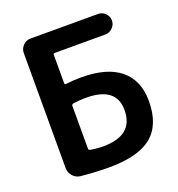

<svg xmlns="http://www.w3.org/2000/svg" viewBox="-133 -840 891 960"><g transform="rotate(-20 312.0 -360.0)"><path d="M217 -342V-115Q217 -107 226 -105Q258 -99 294 -99Q455 -99 455 -234Q455 -357 294 -357Q261 -357 226 -352Q217 -350 217 -342ZM134 2Q110 -1 94.5 -19.5Q79 -38 79 -62V-673Q79 -696 95.5 -713Q112 -730 135 -730H494Q517 -730 533 -714Q549 -698 549 -676Q549 -654 532.5 -637.5Q516 -621 494 -621H226Q217 -621 217 -613V-463Q217 -454 225 -456Q267 -461 307 -461Q444 -461 514.5 -402.5Q585 -344 585 -235Q585 -109 513 -49.5Q441 10 285 10Q212 10 134 2Z"/></g></svg>

Font: Rounded Mplus 1c Bold
Style: Bold
Weight: 700
Version: Version 1.059.20150529